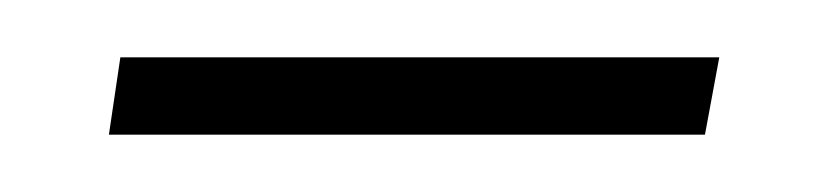

<svg xmlns="http://www.w3.org/2000/svg" viewBox="-20 -322 288 67"><path d="M226 -275H18L22 -302H231Z"/></svg>

Font: Foglihten068fMac
Style: Regular
Weight: 500
Designer: gluk (gluksza@wp.pl)
Foundry: gluk (gluksza@wp.pl)
Version: Version 0.68